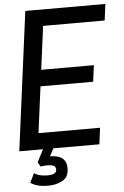

<svg xmlns="http://www.w3.org/2000/svg" viewBox="-64 -825 697 1075"><g transform="rotate(-5 285.0 -287.0)"><path d="M279 -7ZM163 206Q99 206 64 181L89 129Q116 148 163 148Q188 148 201.5 141.5Q215 135 215 118Q215 92 168 92Q150 92 142.5 93.5Q135 95 129 95L115 70L155 -7H213L187 43Q279 43 279 118Q279 167 244 186.5Q209 206 163 206ZM468 0H18L120 -780H570L558 -688H212L180 -444H476L464 -352H168L134 -92H480Z"/></g></svg>

Font: Tanohe Sans Medium
Style: Italic
Weight: 500
Designer: Village Type and Design LLC & Cristiano Sobral
Foundry: Cooper Hewitt Smithsonian Design Museum
Version: Version 1.00;September 29, 2021;FontCreator 13.0.0.2655 64-b